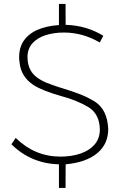

<svg xmlns="http://www.w3.org/2000/svg" viewBox="-20 -830 639 974"><path d="M312.5 123.5H279V3.5Q137.5 0 38 -98L59.5 -130.5Q156.5 -35.5 287 -35.5Q342.5 -35.5 387.8 -50.8Q433 -66 459.8 -96.8Q486.5 -127.5 486.5 -173.5Q485 -252 428 -287Q367 -322.5 292.5 -342Q192 -370.5 148 -400Q85.5 -442 79 -515.5Q77 -527.5 77 -540Q77 -582.5 94.5 -614Q118.5 -655 166 -676.8Q213.5 -698.5 279 -703V-810H312.5L313 -704Q418.5 -701 504 -648.5L486 -614.5Q399.5 -665 304.5 -665Q252 -665 210.2 -651.2Q168.5 -637.5 144 -609.8Q119.5 -582 119.5 -541Q119.5 -488 148.5 -454.8Q177.5 -421.5 247.5 -398.5Q276.5 -388 304 -380Q346.5 -367 384.5 -352.5Q422.5 -338 460.5 -315Q525 -274 529 -175Q529 -99 472.8 -52.5Q416.5 -6 313 3.5Z"/></svg>

Font: Argentum Novus ExtraLight
Style: Regular
Weight: 250
Designer: Julieta Ulanovsky (font) & Cristiano Sobral (main changes)
Foundry: Julieta Ulanovsky (font) & Cristiano Sobral (main changes)
Version: Version 3.00;November 27, 2020;FontCreator 13.0.0.2655 64-bi